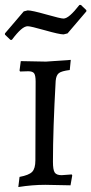

<svg xmlns="http://www.w3.org/2000/svg" viewBox="-21 -747 369 776"><path d="M63 -500 58 -462 60 -458 93 -459C105 -459 113 -456.2 117 -450.5C121 -444.8 123 -433.7 123 -417L122 -99C122 -77 117.7 -61.5 109 -52.5C100.3 -43.5 83.3 -36.7 58 -32L53 9C90.3 3 126.7 0 162 0C181.3 0 215.3 0.7 264 2L271 -38L269 -42L228 -39C214 -39 204.7 -42.7 200 -50C195.3 -57.3 193 -71.7 193 -93C193 -180.3 196.7 -289.3 204 -420C205.3 -435.3 209.7 -445.8 217 -451.5C224.3 -457.2 239 -461.3 261 -464L265 -505L165 -498ZM166 -688.5C127.3 -699.5 102.3 -705 91 -705L75 -701L-1 -612V-607L21 -586H27C41 -604.7 53.2 -618.5 63.5 -627.5C73.8 -636.5 83 -641 91 -641C99 -641 122.3 -635.5 161 -624.5C199.7 -613.5 224.7 -608 236 -608L252 -612L328 -701V-706L306 -727H300C286 -709 273.7 -695.3 263 -686C252.3 -676.7 243.2 -672 235.5 -672C227.8 -672 204.7 -677.5 166 -688.5Z"/></svg>

Font: Alegreya SC
Style: Regular
Weight: 400
Designer: Juan Pablo del Peral
Foundry: Juan Pablo del Peral
Version: Version 1.003